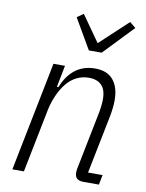

<svg xmlns="http://www.w3.org/2000/svg" viewBox="-86 -824 673 885"><g transform="rotate(10 251.0 -381.5)"><path d="M34 0 136 -512H190L170 -410H177Q223 -524 330 -524Q386 -524 414.5 -490Q443 -456 443 -395Q443 -363 435 -320L380 -46H448L439 0H366Q326 0 326 -36Q326 -42 327 -50.5Q328 -59 330 -66L381 -321Q385 -340 387 -359Q389 -378 389 -390Q389 -435 368 -456Q347 -477 309 -477Q277 -477 250.5 -463.5Q224 -450 204 -425Q184 -400 169.5 -367Q155 -334 148 -301L88 0ZM286 -601 204 -742 234 -763 320 -641 451 -763 479 -740 346 -601Z"/></g></svg>

Font: IBM Plex Sans Cond Light
Style: Italic
Weight: 300
Width: 3
Italic angle: -11°
Designer: Mike Abbink, Paul van der Laan, Pieter van Rosmalen
Foundry: Bold Monday
Version: Version 1.3